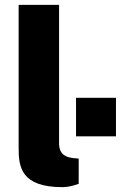

<svg xmlns="http://www.w3.org/2000/svg" viewBox="-20 -763 499 793"><path d="M238 10C260 10 284 4 305 -4V-108L282 -110C234 -116 224 -141 224 -172V-743H57V-151C57 -75 66 10 238 10ZM459 -359H294V-200H459Z"/></svg>

Font: United Sans ExtraBold
Style: Regular
Weight: 800
Designer: Pablo Impallari, Rodrigo Fuenzalida (Modified by Dan O. Williams)
Version: Version 1.000;PS 001.000;hotconv 1.0.88;makeotf.lib2.5.64775